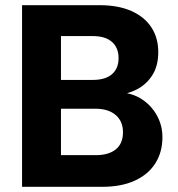

<svg xmlns="http://www.w3.org/2000/svg" viewBox="-20 -720 685 740"><path d="M65 0V-700H364Q436 -700 486.5 -677.5Q537 -655 563.5 -614.5Q590 -574 590 -519Q590 -466 567 -430Q544 -394 506.5 -375Q469 -356 424 -352L440 -364Q489 -362 526 -338Q563 -314 584.5 -275.5Q606 -237 606 -191Q606 -134 579 -91Q552 -48 500 -24Q448 0 374 0ZM215 -122H349Q399 -122 426.5 -144.5Q454 -167 454 -210Q454 -253 425.5 -277Q397 -301 347 -301H215ZM215 -412H338Q386 -412 411.5 -434Q437 -456 437 -496Q437 -536 411.5 -558.5Q386 -581 337 -581H215Z"/></svg>

Font: DM Sans 24pt Black
Style: Regular
Weight: 900
Designer: Colophon Foundry, Jonny Pinhorn
Foundry: Colophon Foundry
Version: Version 4.004;gftools[0.9.30]